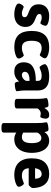

<svg xmlns="http://www.w3.org/2000/svg" viewBox="928 -1429 680 2576"><g transform="rotate(90 1268.0 -141.0)"><path d="M27.3 -52.2Q27.3 -63 35.2 -79.1Q43 -95.2 54 -107.2Q64.9 -119.1 73.2 -119.1Q77.6 -119.1 92.3 -112.3Q109.4 -104.5 125 -99.6Q140.6 -94.7 160.6 -94.7Q185.5 -94.7 198.2 -104Q210.9 -113.3 210.9 -131.3Q210.9 -145 203.4 -154.1Q195.8 -163.1 184.1 -168.9Q172.4 -174.8 150.9 -183.1L136.7 -188.5Q108.9 -199.2 87.9 -212.9Q66.9 -226.6 52.2 -252.7Q37.6 -278.8 37.6 -318.8Q37.6 -363.3 56.9 -395.3Q76.2 -427.2 111.8 -444.1Q147.5 -460.9 195.8 -460.9Q223.6 -460.9 253.9 -455.6Q284.2 -450.2 304.9 -439Q325.7 -427.7 325.7 -410.6Q325.7 -400.9 319.6 -384.3Q313.5 -367.7 304.7 -355Q295.9 -342.3 288.1 -342.3Q285.6 -342.3 274.4 -346.7Q259.3 -353 245.4 -356.7Q231.4 -360.4 213.4 -360.4Q167.5 -360.4 167.5 -330.1Q167.5 -316.4 176 -306.6Q184.6 -296.9 197.3 -290.5Q210 -284.2 232.9 -275.4Q259.3 -264.6 265.6 -261.7Q299.8 -244.6 320.6 -216.6Q341.3 -188.5 341.3 -141.6Q341.3 -97.2 321.3 -63.5Q301.3 -29.8 262.7 -11.2Q224.1 7.3 170.9 7.3Q137.2 7.3 104 0Q70.8 -7.3 49.1 -21Q27.3 -34.7 27.3 -52.2Z M395 -224.1Q395 -341.8 449.2 -401.4Q503.4 -460.9 618.2 -460.9Q650.9 -460.9 684.3 -453.9Q717.8 -446.8 740 -433.3Q762.2 -419.9 762.2 -400.9Q762.2 -393.1 753.7 -376.5Q745.1 -359.9 734.1 -346.9Q723.1 -334 715.8 -334Q712.4 -334 700.7 -340.8Q682.1 -349.6 665.5 -354.7Q648.9 -359.9 625 -359.9Q573.7 -359.9 550.3 -327.4Q526.9 -294.9 526.9 -227.5Q526.9 -159.7 549.1 -127.2Q571.3 -94.7 620.1 -94.7Q647 -94.7 667 -100.3Q687 -106 705.1 -114.7Q708.5 -116.2 713.4 -118.2Q718.3 -120.1 720.7 -120.1Q729.5 -120.1 740 -107.7Q750.5 -95.2 758.1 -79.1Q765.6 -63 765.6 -54.2Q765.6 -31.7 736.3 -18.1Q707 -4.4 670.9 1.5Q634.8 7.3 613.3 7.3Q502.4 7.3 448.7 -50Q395 -107.4 395 -224.1Z M815.9 -120.1Q815.9 -163.6 834 -198.5Q852.1 -233.4 907.2 -257.3Q962.4 -281.2 1064.9 -281.2V-310.1Q1064.9 -335.4 1048.8 -347.7Q1032.7 -359.9 997.6 -359.9Q968.3 -359.9 947.3 -353.8Q926.3 -347.7 901.9 -337.4Q889.2 -331.5 886.2 -331.5Q877.4 -331.5 866.9 -344.7Q856.4 -357.9 848.6 -375Q840.8 -392.1 840.8 -400.9Q840.8 -416 862.5 -429.9Q884.3 -443.8 922.4 -452.4Q960.4 -460.9 1006.8 -460.9Q1104.5 -460.9 1148.9 -422.1Q1193.4 -383.3 1193.4 -315.9V-153.3Q1193.4 -112.8 1195.6 -90.3Q1197.8 -67.9 1201.7 -45.9Q1204.1 -32.7 1204.1 -27.3Q1204.1 -17.6 1185.8 -11.2Q1167.5 -4.9 1144 -2Q1120.6 1 1106.4 1Q1091.3 1 1084.7 -12Q1078.1 -24.9 1074.2 -47.4Q1073.7 -50.3 1073.2 -53.2Q1072.8 -56.2 1071.8 -59.1Q1066.9 -49.8 1051 -34.2Q1035.2 -18.6 1007.8 -5.6Q980.5 7.3 944.3 7.3Q877.9 7.3 846.9 -27.6Q815.9 -62.5 815.9 -120.1ZM1064.9 -149.4V-197.3Q943.4 -197.3 943.4 -133.3Q943.4 -116.2 954.8 -105.5Q966.3 -94.7 986.8 -94.7Q1011.2 -94.7 1032.7 -110.1Q1054.2 -125.5 1064.9 -149.4Z M1306.6 -25.9V-301.3Q1306.6 -363.8 1298.3 -405.3Q1295.9 -418.5 1295.9 -423.8Q1295.9 -433.6 1314.2 -439.7Q1332.5 -445.8 1355.7 -448.7Q1378.9 -451.7 1393.1 -451.7Q1408.2 -451.7 1414.3 -440.4Q1420.4 -429.2 1425.3 -407.7L1428.2 -395Q1444.8 -425.3 1466.6 -443.1Q1488.3 -460.9 1522.5 -460.9Q1550.8 -460.9 1561.5 -446.5Q1572.3 -432.1 1572.3 -414.1Q1572.3 -404.3 1568.8 -386.5Q1565.4 -368.7 1559.1 -355Q1552.7 -341.3 1544.9 -341.3Q1539.6 -341.3 1528.8 -344.2Q1514.2 -348.1 1503.9 -348.1Q1480 -348.1 1462.2 -334.7Q1444.3 -321.3 1435.1 -304.7V-25.9Q1435.1 1.5 1382.3 1.5H1358.4Q1306.6 1.5 1306.6 -25.9Z M1630.9 150.9V-301.3Q1630.9 -340.3 1628.7 -362.5Q1626.5 -384.8 1623 -405.3Q1620.6 -418.5 1620.6 -423.8Q1620.6 -433.6 1638.7 -439.7Q1656.7 -445.8 1679.9 -448.7Q1703.1 -451.7 1717.3 -451.7Q1732.9 -451.7 1739 -440.2Q1745.1 -428.7 1750 -407.2L1752.4 -396Q1767.6 -424.8 1798.6 -442.9Q1829.6 -460.9 1868.7 -460.9Q1916 -460.9 1952.6 -433.6Q1989.3 -406.2 2010 -353.3Q2030.8 -300.3 2030.8 -226.6Q2030.8 -155.8 2009.3 -103Q1987.8 -50.3 1946.8 -21.5Q1905.8 7.3 1848.1 7.3Q1798.8 7.3 1758.8 -20V150.9Q1758.8 165 1746.3 172.1Q1733.9 179.2 1707 179.2H1683.1Q1656.2 179.2 1643.6 172.1Q1630.9 165 1630.9 150.9ZM1900.4 -226.6Q1900.4 -356 1830.6 -356Q1789.6 -356 1758.8 -304.7V-111.3Q1789.1 -94.7 1819.8 -94.7Q1900.4 -94.7 1900.4 -226.6Z M2104 -224.1Q2104 -346.7 2160.2 -403.8Q2216.3 -460.9 2314.9 -460.9Q2380.4 -460.9 2422.1 -431.2Q2463.9 -401.4 2483.2 -351.1Q2502.4 -300.8 2502.4 -237.3Q2502.4 -230 2493.9 -217.8Q2485.4 -205.6 2474.6 -195.8Q2463.9 -186 2458 -186H2236.8Q2241.2 -136.2 2266.4 -115.5Q2291.5 -94.7 2336.4 -94.7Q2360.8 -94.7 2380.6 -100.3Q2400.4 -106 2422.9 -115.2Q2436.5 -121.6 2441.4 -121.6Q2450.2 -121.6 2460.7 -109.1Q2471.2 -96.7 2478.8 -80.6Q2486.3 -64.5 2486.3 -55.7Q2486.3 -35.6 2459.2 -21.5Q2432.1 -7.3 2395.3 0Q2358.4 7.3 2330.6 7.3Q2216.3 7.3 2160.2 -54Q2104 -115.2 2104 -224.1ZM2377.4 -271.5Q2377.4 -311.5 2361.8 -335.7Q2346.2 -359.9 2314.9 -359.9Q2250.5 -359.9 2236.8 -271.5Z"/></g></svg>

Font: Jaldi
Style: Bold
Weight: 400
Designer: Pablo Cosgaya and Nicolas Silva
Foundry: Omnibus-Type
Version: Version 1.007